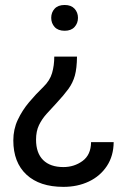

<svg xmlns="http://www.w3.org/2000/svg" viewBox="-20 -558 514 767"><path d="M291.5 -486.8Q291.5 -465.3 277.8 -450.2Q264.2 -435.1 238.3 -435.1Q211.9 -435.1 198.2 -450.2Q184.6 -465.3 184.6 -486.8Q184.6 -508.3 198.2 -523.2Q211.9 -538.1 238.3 -538.1Q264.2 -538.1 277.8 -523.2Q291.5 -508.3 291.5 -486.8ZM196.8 -332H287.6Q287.1 -285.2 279.1 -256.1Q271 -227.1 253.2 -202.6Q235.4 -178.2 205.1 -145.5Q184.6 -123.5 166 -103Q147.5 -82.5 135.7 -58.1Q124 -33.7 124 0Q124 53.2 152.3 81.3Q180.7 109.4 233.4 109.4Q276.4 109.4 309.8 85Q343.3 60.5 343.8 9.8H434.1Q433.6 64.9 407 105.2Q380.4 145.5 335.2 167Q290 188.5 233.4 188.5Q138.2 188.5 85.7 139.6Q33.2 90.8 33.2 2.9Q33.2 -41.5 51 -79.3Q68.8 -117.2 96.2 -149.7Q123.5 -182.1 152.8 -210.4Q179.2 -235.8 188 -266.1Q196.8 -296.4 196.8 -332Z"/></svg>

Font: Vazirmatn RD UI
Style: Regular
Weight: 400
Designer: Saber Rastikerdar
Foundry: Saber Rastikerdar
Version: Version 33.003